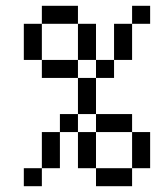

<svg xmlns="http://www.w3.org/2000/svg" viewBox="-20 -645 540 665"><path d="M500 -562.5V-625H437.5V-562.5H375Q375 -562.5 375 -437.5H312.5V-375H250Q250 -375 250 -250H187.5V-187.5H125Q125 -187.5 125 -62.5H62.5V0H125V-62.5H187.5Q187.5 -62.5 187.5 -187.5H250Q250 -187.5 250 -62.5H312.5V0H437.5V-62.5H312.5Q312.5 -62.5 312.5 -187.5H250V-250H312.5V-187.5H437.5Q437.5 -187.5 437.5 -62.5H500Q500 -62.5 500 -187.5H437.5V-250H312.5Q312.5 -250 312.5 -375H375V-437.5H437.5Q437.5 -437.5 437.5 -562.5ZM250 -375V-437.5H125V-375ZM125 -437.5Q125 -437.5 125 -562.5H62.5Q62.5 -562.5 62.5 -437.5ZM250 -437.5H312.5Q312.5 -437.5 312.5 -562.5H250Q250 -562.5 250 -437.5ZM125 -562.5H250V-625H125Z"/></svg>

Font: BFUnifontExMono
Style: Regular
Weight: 500
Version: Version 15.0.06